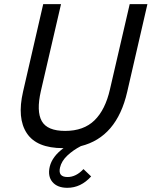

<svg xmlns="http://www.w3.org/2000/svg" viewBox="-20 -710 735 931"><path d="M608.9 -689.9H694.8L596.7 -264.2Q546.4 -44.9 372.1 -1.5Q335 17.6 306.6 44.2Q278.3 70.8 271 102.5Q260.3 148.4 307.6 148.4Q348.6 148.4 384.8 109.9L421.9 145.5Q372.1 200.7 306.6 200.7Q258.3 200.7 234.4 172.6Q210.4 144.5 221.2 98.1Q233.4 48.3 288.1 8.3H285.2Q157.7 8.3 109.9 -64.2Q62 -136.7 91.8 -265.6L189.5 -689.9H275.9L178.2 -268.6Q155.8 -170.9 182.4 -123Q209 -75.2 295.9 -75.2Q385.7 -75.2 438.2 -126.5Q490.7 -177.7 513.2 -276.9Z"/></svg>

Font: HK Grotesk Medium Legacy Italic
Style: Regular
Weight: 500
Italic angle: -13°
Designer: Alfredo Marco Pradil
Foundry: Hanken Design Co.
Version: Version 2.022;PS 002.022;hotconv 1.0.88;makeotf.lib2.5.64775